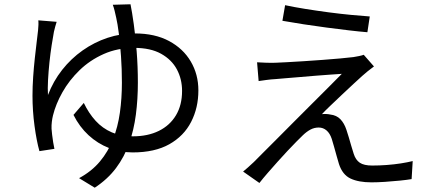

<svg xmlns="http://www.w3.org/2000/svg" viewBox="-20 -813 2040 897"><path d="M244.7 -711.1Q241.4 -700.6 238 -688.7Q234.7 -676.8 231.9 -664.4Q227.3 -639.9 221.4 -602.1Q215.5 -564.3 211 -521.6Q206.6 -479 204.4 -439Q202.2 -399 204.1 -369.1Q228.7 -433.7 270.3 -486.5Q311.9 -539.3 366 -577.4Q420.1 -615.5 482.1 -636.2Q544.2 -656.8 609.8 -656.8Q703.5 -656.8 769.7 -621.4Q835.9 -585.9 871.3 -525.7Q906.8 -465.4 906.8 -390.7Q906.8 -309.4 872.9 -243.5Q839.1 -177.6 771.1 -139.2Q703.1 -100.9 599.6 -100.9Q541.8 -100.9 489 -121.6Q436.1 -142.2 393.7 -181.3Q351.3 -220.4 323.3 -276.2L371.5 -332.1Q394.7 -283.6 426.9 -248.4Q459.1 -213.3 502.1 -194.7Q545 -176.1 600.5 -176.1Q670.4 -176.1 722.1 -201.5Q773.8 -227 802.2 -274.6Q830.6 -322.2 830.6 -388.1Q830.6 -443.3 806.4 -488.7Q782.2 -534.1 732.8 -561.7Q683.5 -589.3 607.5 -589.3Q528.7 -589.3 464.4 -560.6Q400 -531.9 351.6 -484.9Q303.2 -437.9 271.9 -382.5Q240.6 -327 227.5 -273.6Q224.2 -260.2 222.2 -244.1Q220.2 -228 220.8 -211.5Q221.4 -200.9 223.5 -183.6Q225.6 -166.3 228.4 -148.5Q231.2 -130.8 234.2 -117.6L164.2 -106.9Q150.8 -154.4 141.3 -224.7Q131.8 -294.9 131.8 -366.3Q131.8 -408.1 134.9 -453.3Q138 -498.4 142.6 -540.5Q147.3 -582.5 151.4 -617Q155.5 -651.6 157.9 -672.1Q159.3 -685.5 159.6 -696.9Q160 -708.4 159 -718ZM589.7 -793Q596.9 -757.9 605 -699.9Q613.1 -642 618.6 -571.5Q624.1 -501.1 624.1 -427Q624.1 -349 614.8 -277.5Q605.5 -206.1 583.3 -143.1Q561.2 -80.1 521.9 -27.7Q482.6 24.6 422.6 63.9L349.4 19.3Q408.2 -12.4 446.8 -58.6Q485.4 -104.8 508 -162.3Q530.6 -219.7 540.1 -286.7Q549.5 -353.6 549.5 -426.8Q549.5 -491.5 545.3 -550.5Q541.1 -609.4 535.2 -656.1Q529.3 -702.9 523.1 -729.3Q519.7 -745.6 515.5 -762.6Q511.3 -779.5 506.9 -790.7Z M1312 -788.8Q1352.6 -780 1405.5 -771.5Q1458.5 -763 1514.7 -755.5Q1570.9 -748.1 1621.3 -743.3Q1671.8 -738.5 1707.5 -736.1L1696.4 -662.4Q1658.9 -665.4 1609.4 -671.3Q1560 -677.1 1506 -684.2Q1451.9 -691.3 1398.6 -699.5Q1345.2 -707.7 1299.4 -715.9ZM1727.1 -502.6Q1713.2 -492.7 1697.2 -479.6Q1681.2 -466.5 1671.9 -458Q1657.2 -444.8 1631.8 -421.3Q1606.3 -397.7 1577.4 -370.4Q1548.5 -343.1 1523.2 -318.9Q1497.8 -294.6 1483.9 -279.7Q1491.7 -280.9 1503.5 -280.4Q1515.3 -279.8 1523.1 -277.9Q1552.3 -274.7 1570.4 -255.9Q1588.5 -237 1598.5 -206.4Q1603.5 -191.9 1609.4 -171.8Q1615.2 -151.7 1621.2 -131.2Q1627.2 -110.7 1632.5 -94.4Q1641.5 -65.9 1661 -52.7Q1680.4 -39.6 1719.1 -39.6Q1752.5 -39.6 1787.1 -42.2Q1821.7 -44.8 1853.1 -49.7Q1884.5 -54.7 1908.1 -60.5L1903 23.7Q1882.4 27.3 1848.3 30.8Q1814.3 34.3 1778.5 36.6Q1742.6 38.9 1715.4 38.9Q1655.2 38.9 1617.6 21.1Q1580 3.4 1563.7 -46.5Q1559.3 -61.5 1552.9 -83.7Q1546.4 -105.8 1540.6 -127.8Q1534.8 -149.8 1530 -163.9Q1521.3 -190.3 1505.5 -203.7Q1489.7 -217.2 1468.8 -217.2Q1448.2 -217.2 1430.2 -207.5Q1412.1 -197.8 1394.7 -180.9Q1383.5 -170.3 1364.9 -151.4Q1346.3 -132.5 1323.5 -108.3Q1300.7 -84.1 1277.1 -57.6Q1253.5 -31.1 1231.1 -5.5Q1208.8 20.1 1191.9 41.8L1115.8 -11.5Q1125.1 -19.4 1138.3 -30.7Q1151.4 -42 1165.9 -56Q1176 -66.2 1203.2 -93.5Q1230.4 -120.9 1268.5 -158.8Q1306.5 -196.7 1349.6 -240.3Q1392.7 -283.9 1435.9 -326.6Q1479 -369.3 1515.7 -406.3Q1552.5 -443.4 1576.9 -468Q1553.7 -466.7 1520.8 -464.2Q1487.9 -461.7 1451.8 -459Q1415.7 -456.3 1380.7 -453Q1345.7 -449.8 1316.5 -447.7Q1287.4 -445.6 1268.6 -443.6Q1244 -442.2 1224.5 -439.4Q1204.9 -436.6 1188.3 -434.3L1181 -522Q1198 -521 1219.9 -520.1Q1241.8 -519.2 1266 -519.8Q1283.2 -520.4 1318.2 -522.3Q1353.1 -524.2 1397.6 -527Q1442 -529.7 1486.9 -533.2Q1531.9 -536.7 1570.3 -540Q1608.8 -543.3 1631.1 -546.3Q1643.9 -548.3 1657.9 -551.2Q1672 -554.1 1679.3 -557.1Z"/></svg>

Font: Noto Sans TC Thin
Style: Regular
Weight: 100
Designer: Ryoko NISHIZUKA 西塚涼子 (kana, bopomofo & ideographs); Paul D. Hunt (Latin, Greek & Cyrillic); Sandoll Communications 산돌커뮤니
Foundry: Adobe
Version: Version 2.004-H2;hotconv 1.0.118;makeotfexe 2.5.65603